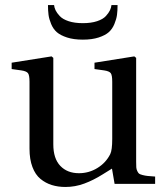

<svg xmlns="http://www.w3.org/2000/svg" viewBox="-20 -724 646 756"><path d="M168.9 -704.1H192.9Q193.8 -694.3 198.7 -683.8Q203.6 -673.3 215.1 -660.9Q226.6 -648.4 250 -640.6Q273.4 -632.8 306.2 -632.8Q338.9 -632.8 362.3 -640.6Q385.7 -648.4 397 -660.9Q408.2 -673.3 413.1 -683.8Q418 -694.3 418.9 -704.1H442.9Q442.9 -682.1 440.7 -665.5Q438.5 -648.9 430.4 -629.4Q422.4 -609.9 408.4 -597.4Q394.5 -585 368.4 -576.4Q342.3 -567.9 306.2 -567.9Q270 -567.9 243.9 -576.4Q217.8 -585 203.6 -597.4Q189.5 -609.9 181.4 -629.4Q173.3 -648.9 171.1 -665.5Q168.9 -682.1 168.9 -704.1ZM25.9 -452.1V-477.1L183.1 -502L189.9 -496.1V-155.8Q189.9 -99.6 217.5 -70.8Q245.1 -42 291 -42Q330.1 -42 363.5 -62.5Q397 -83 414.1 -117.2Q421.9 -132.8 421.9 -176.8V-401.9Q421.9 -428.2 416 -436Q410.2 -443.8 390.1 -446.8L352.1 -452.1V-477.1L508.8 -502L516.1 -496.1V-86.9Q516.1 -72.8 516.6 -65.2Q517.1 -57.6 520.5 -50.5Q523.9 -43.5 527.3 -40.5Q530.8 -37.6 541 -34.9Q551.3 -32.2 561 -31.2Q570.8 -30.3 590.8 -28.8V0H431.2L420.9 -60.1Q420.4 -60.1 384.3 -37.4Q348.1 -14.6 312 -1.2Q275.9 12.2 237.8 12.2Q208.5 12.2 184.1 4.6Q159.7 -2.9 139.4 -19.5Q119.1 -36.1 107.7 -66.4Q96.2 -96.7 96.2 -138.2V-401.9Q96.2 -428.2 90.1 -436Q84 -443.8 64 -446.8Z"/></svg>

Font: Heuristica
Style: Regular
Weight: 400
Version: Version 1.0.2